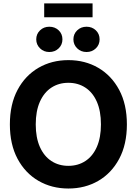

<svg xmlns="http://www.w3.org/2000/svg" viewBox="-20 -1089 798 1120"><path d="M378.9 10.7Q281.7 10.7 204.3 -34.2Q127 -79.1 82.3 -162.8Q37.6 -246.6 37.6 -363.3Q37.6 -480.5 82.3 -564.5Q127 -648.4 204.3 -693.4Q281.7 -738.3 378.9 -738.3Q476.1 -738.3 553.2 -693.4Q630.4 -648.4 675.3 -564.5Q720.2 -480.5 720.2 -363.3Q720.2 -246.6 675.3 -162.6Q630.4 -78.6 553.2 -33.9Q476.1 10.7 378.9 10.7ZM378.9 -121.6Q435.1 -121.6 478 -149.7Q521 -177.7 544.9 -231.9Q568.8 -286.1 568.8 -363.3Q568.8 -441.4 544.9 -495.6Q521 -549.8 478 -577.9Q435.1 -606 378.9 -606Q322.8 -606 279.8 -577.9Q236.8 -549.8 212.6 -495.4Q188.5 -440.9 188.5 -363.3Q188.5 -286.1 212.6 -231.9Q236.8 -177.7 279.8 -149.7Q322.8 -121.6 378.9 -121.6ZM484.9 -785.6Q452.1 -785.6 430.2 -807.1Q408.2 -828.6 408.2 -859.4Q408.2 -890.6 430.2 -911.9Q452.1 -933.1 484.9 -933.1Q517.1 -933.1 539.1 -912.1Q561 -891.1 561 -859.4Q561 -828.1 539.1 -806.9Q517.1 -785.6 484.9 -785.6ZM267.6 -785.6Q235.4 -785.6 213.4 -807.1Q191.4 -828.6 191.4 -859.4Q191.4 -890.6 213.4 -911.9Q235.4 -933.1 267.6 -933.1Q300.3 -933.1 322.3 -912.1Q344.2 -891.1 344.2 -859.4Q344.2 -828.1 322.3 -806.9Q300.3 -785.6 267.6 -785.6ZM520 -1069.3V-988.3H237.8V-1069.3Z"/></svg>

Font: Inter 24pt
Style: Bold
Weight: 700
Designer: Rasmus Andersson
Foundry: rsms
Version: Version 4.001;git-66647c0bb